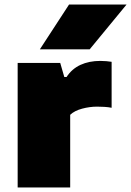

<svg xmlns="http://www.w3.org/2000/svg" viewBox="-20 -828 579 848"><path d="M58 0V-550H246L264 -488H274Q297.5 -524 335.5 -541.5Q373.5 -559 423 -559Q436.5 -559 450 -557.8Q463.5 -556.5 473 -555V-352Q458 -355 440.8 -356Q423.5 -357 409 -357Q376 -357 342.5 -348Q309 -339 290 -321V0ZM156 -610 285 -808H539L376 -610Z"/></svg>

Font: Encode Sans Expanded Expanded Black
Style: Regular
Weight: 900
Width: 7
Designer: Multiple Designers
Foundry: Impallari Type
Version: Version 3.000; ttfautohint (v1.8.3) -l 8 -r 50 -G 200 -x 14 